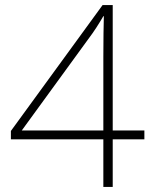

<svg xmlns="http://www.w3.org/2000/svg" viewBox="-20 -738 612 758"><path d="M550 -188V-223H425V-718H385L23 -221V-188H388V0H425V-188ZM388 -223H66L328 -583C353 -616 369 -642 388 -674H390C389 -624 388 -596 388 -513Z"/></svg>

Font: Noto Sans Sinhala ExtraLight
Style: Regular
Weight: 200
Designer: Jelle Bosma - Monotype Design Team
Foundry: Monotype Imaging Inc.
Version: Version 2.006